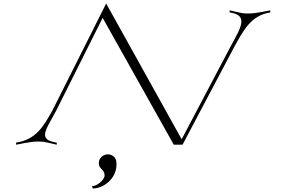

<svg xmlns="http://www.w3.org/2000/svg" viewBox="-20 -826 1635 1096"><path d="M72 0C75 0 154 -18 191 -18C233 -18 225 -18 304 0V-12C255 -19 237 -34 237 -57C237 -87 267 -131 299 -191L566 -724L972 0H1022L1315 -554C1369 -652 1412 -738 1523 -755V-767C1520 -767 1441 -749 1404 -749C1362 -749 1370 -749 1291 -767V-755C1340 -748 1358 -730 1358 -703C1358 -669 1328 -620 1296 -560L1017 -31L586 -806L280 -197C226 -99 183 -29 72 -12ZM510 250C566 250 645 198 645 113C645 99 644 84 634 72C624 61 610 55 596 55C584 55 572 59 562 67C553 75 544 86 544 106C544 140 577 140 577 175C577 202 532 237 505 237Z"/></svg>

Font: Cantique Normal
Style: Regular
Weight: 400
Designer: Sébastien Hayez
Foundry: Sébastien Hayez & Ariel Martín Pérez
Version: Version 1.000;hotconv 1.0.109;makeotfexe 2.5.65596